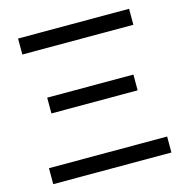

<svg xmlns="http://www.w3.org/2000/svg" viewBox="-102 -785 855 882"><g transform="rotate(-15 325.0 -344.0)"><path d="M61 -612V-688H589V-612ZM44 -76H606V0H44ZM120 -391H530V-316H120Z"/></g></svg>

Font: Libra Sans
Style: Regular
Weight: 400
Foundry: Context Ltd
Version: Version 1.002